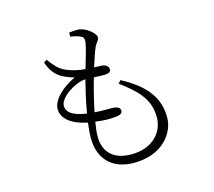

<svg xmlns="http://www.w3.org/2000/svg" viewBox="-114 -918 1228 1102"><g transform="rotate(-15 500.0 -367.0)"><path d="M219 -658 201 -646C216 -602 235 -573 272 -549C300 -533 321 -526 348 -518C270 -481 207 -422 207 -367C207 -310 262 -266 355 -248C351 -215 348 -183 348 -157C348 -35 421 44 552 44C719 44 802 -65 802 -159C802 -266 750 -355 598 -435L583 -418C677 -348 745 -286 745 -176C745 -96 686 -7 549 -7C455 -7 388 -53 388 -156C388 -179 391 -208 397 -242C447 -235 488 -235 512 -238C549 -241 558 -250 558 -265C558 -281 543 -290 522 -292C501 -294 459 -291 407 -295C421 -365 440 -439 455 -490C480 -489 507 -487 520 -488C544 -489 556 -497 556 -510C556 -526 544 -540 518 -543L471 -545C488 -598 499 -631 511 -658C523 -683 537 -689 537 -706C537 -732 479 -778 436 -778C419 -778 401 -777 385 -775L384 -751C399 -749 422 -744 438 -737C457 -730 462 -724 461 -699C458 -671 439 -611 421 -548C385 -551 348 -558 310 -574C270 -591 246 -621 219 -658ZM363 -299C265 -314 246 -347 246 -376C246 -425 339 -487 405 -492C392 -441 375 -369 363 -299Z"/></g></svg>

Font: Noto Serif CJK TC Light
Style: Regular
Weight: 300
Designer: Ryoko NISHIZUKA 西塚涼子 (kana & ideographs); Frank Grießhammer (Latin, Greek & Cyrillic); Wenlong ZHANG 张文龙 (bopomofo); San
Foundry: Adobe
Version: Version 2.001;hotconv 1.1.0;makeotfexe 2.6.0